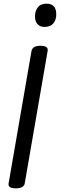

<svg xmlns="http://www.w3.org/2000/svg" viewBox="-20 -535 420 1048"><path d="M201 -285Q245 -285 240 -257L115 466Q113 479 100.5 486Q88 493 66 493Q22 493 27 466L152 -257Q155 -271 167 -278Q179 -285 201 -285ZM235 -515Q259 -515 273 -501Q287 -487 287 -458Q288 -429 272 -408.5Q256 -388 223 -388Q199 -388 185 -403Q171 -418 171 -445Q171 -475 186.5 -495Q202 -515 235 -515Z"/></svg>

Font: Playwrite DE VA
Style: Regular
Weight: 400
Designer: Veronika Burian, José Scaglione
Foundry: TypeTogether
Version: Version 1.002